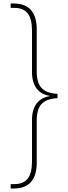

<svg xmlns="http://www.w3.org/2000/svg" viewBox="-20 -819 389 1098"><path d="M41 -799V-774H60C130 -774 163 -736 163 -644V-408C163 -326 200 -282 263 -271V-269C200 -258 163 -214 163 -132V104C163 196 130 234 60 234H41V259H60C136 259 190 219 190 112V-130C190 -230 239 -253 309 -258V-282C239 -287 190 -310 190 -410V-651C190 -759 136 -799 60 -799Z"/></svg>

Font: Noto Serif Sinhala SemiCondensed Thin
Style: Regular
Weight: 100
Width: 4
Designer: Jelle Bosma - Monotype Design Team
Foundry: Monotype Imaging Inc.
Version: Version 2.007